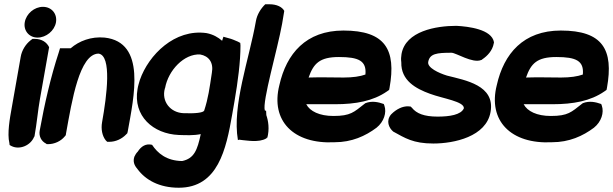

<svg xmlns="http://www.w3.org/2000/svg" viewBox="-20 -642 2871 899"><path d="M96 -538C89 -499 116 -466 156 -466C196 -466 235 -498 242 -537C249 -577 222 -610 181 -610C141 -610 103 -578 96 -538ZM35 -138C26 -88 13 -17 24 28L25 37L34 42C72 61 124 39 140 -2L142 -4V-7C152 -61 158 -129 167 -178L210 -421C199 -444 176 -460 142 -460H132L123 -453C100 -435 82 -406 77 -376Z M166 -31C161 -5 173 19 195 30L199 33H205C235 33 265 19 283 -3L288 -9L289 -16C317 -172 352 -389 441 -391C505 -383 480 -193 458 -70C452 -37 459 -5 475 15L482 22H492C522 22 551 8 570 -12L576 -18L578 -26C607 -189 666 -444 470 -466C407 -472 350 -450 311 -416H261L255 -396C218 -284 188 -153 166 -31Z M624 -225C602 -99 697 -15 817 -10C852 -9 885 -7 920 -14C904 61 889 100 833 112C759 111 718 75 692 36C663 29 641 43 625 68C618 75 613 83 609 92C599 122 617 141 624 150C661 200 725 237 817 237C1001 237 1039 56 1067 -105L1078 -168C1094 -261 1106 -353 1106 -429L1105 -441L1094 -447C1078 -454 1064 -460 1051 -463L1026 -470L1020 -451C1002 -467 978 -481 947 -487C798 -508 676 -385 635 -268C631 -254 626 -239 624 -225ZM752 -228 753 -230C768 -313 842 -391 917 -387C957 -380 981 -350 972 -301C961 -228 955 -182 936 -124C931 -114 894 -110 840 -112C778 -114 735 -167 752 -228Z M1178 -542C1147 -365 1066 -149 1094 14L1100 12L1115 14C1133 15 1192 27 1227 6L1231 1V6C1243 -38 1236 -77 1227 -103L1226 -123L1220 -125C1207 -166 1279 -409 1301 -531L1311 -591C1301 -610 1275 -622 1242 -622H1222C1201 -602 1183 -573 1178 -542Z M1288 -243C1246 -77 1354 34 1547 24C1627 24 1691 -5 1743 -44C1778 -72 1791 -115 1780 -147L1777 -155C1752 -164 1722 -171 1691 -159L1687 -156C1637 -117 1622 -99 1541 -99C1476 -99 1431 -121 1414 -154H1549C1646 -154 1727 -169 1792 -214L1802 -221L1804 -231C1836 -410 1784 -499 1588 -499C1413 -499 1321 -391 1288 -243ZM1425 -279C1448 -345 1477 -375 1567 -375C1660 -375 1697 -357 1691 -293C1666 -284 1632 -279 1589 -279C1537 -279 1480 -281 1425 -279Z M1860 -389C1858 -377 1857 -364 1859 -350C1857 -265 1927 -227 1993 -203C2055 -180 2154 -167 2152 -135C2139 -104 2084 -96 2029 -96C1965 -96 1930 -111 1909 -137L1903 -143L1893 -144C1865 -146 1835 -130 1813 -108L1811 -106C1786 -76 1801 -43 1821 -26C1876 4 1914 30 2009 30C2106 30 2257 -2 2277 -118C2299 -243 2159 -266 2073 -288C2034 -300 1980 -325 1985 -352C1992 -391 2025 -395 2094 -395C2115 -395 2193 -344 2233 -361L2236 -362L2238 -364C2262 -380 2286 -405 2292 -439L2293 -444C2283 -505 2173 -518 2118 -521H2116C2023 -521 1879 -497 1860 -389Z M2306 -243C2264 -77 2372 34 2565 24C2645 24 2709 -5 2761 -44C2796 -72 2809 -115 2798 -147L2795 -155C2770 -164 2740 -171 2709 -159L2705 -156C2655 -117 2640 -99 2559 -99C2494 -99 2449 -121 2432 -154H2567C2664 -154 2745 -169 2810 -214L2820 -221L2822 -231C2854 -410 2802 -499 2606 -499C2431 -499 2339 -391 2306 -243ZM2443 -279C2466 -345 2495 -375 2585 -375C2678 -375 2715 -357 2709 -293C2684 -284 2650 -279 2607 -279C2555 -279 2498 -281 2443 -279Z"/></svg>

Font: Snowfall
Style: BlkObl
Weight: 900
Designer: Jasper
Foundry: Cannot Into Space Fonts
Version: Version 0.9